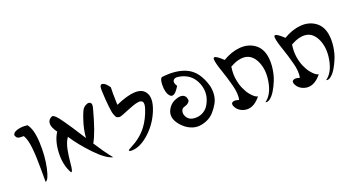

<svg xmlns="http://www.w3.org/2000/svg" viewBox="-45 -1345 2977 1622"><g transform="rotate(-20 1444.0 -534.0)"><path d="M118 -656Q77 -655 64 -662.5Q51 -670 45 -691Q50 -715 83.5 -725Q117 -735 148 -734L178 -732Q220 -681 225 -558.5Q230 -436 208 -335Q186 -234 159 -230Q158 -242 158.5 -350Q159 -458 150.5 -537.5Q142 -617 118 -656Z M401 -732Q413 -732 430.5 -715Q448 -698 479 -653.5Q510 -609 527 -583.5Q544 -558 588 -489Q600 -470 606 -461Q611 -534 637 -613Q663 -692 679 -708Q692 -722 712 -729.5Q732 -737 745 -725.5Q758 -714 748 -678Q695 -477 648 -397Q684 -341 702 -316Q742 -259 767 -230Q705 -244 614 -339.5Q523 -435 466 -523Q452 -505 442 -478.5Q432 -452 426.5 -424.5Q421 -397 417 -368Q413 -339 411 -314Q409 -289 406 -269.5Q403 -250 399 -240Q395 -230 388 -233Q343 -312 347.5 -420.5Q352 -529 396 -595Q359 -646 360 -680Q361 -714 396 -731Q398 -732 401 -732Z M1031 -566Q1017 -561 993 -551Q976 -544 968 -540.5Q960 -537 947 -533.5Q934 -530 928.5 -531.5Q923 -533 914 -536.5Q905 -540 901 -549Q897 -558 891.5 -572.5Q886 -587 883.5 -606.5Q881 -626 877.5 -654Q874 -682 872 -716Q870 -750 868 -795Q866 -849 893 -843Q919 -838 948 -795Q949 -794 950 -792Q947 -763 951 -634Q1160 -726 1218 -646Q1260 -590 1213 -476Q1167 -366 1078 -292Q997 -225 922 -230Q903 -237 915 -245Q919 -248 935 -256Q1031 -305 1086 -377Q1133 -439 1160 -523Q1167 -545 1167.5 -560.5Q1168 -576 1162.5 -583.5Q1157 -591 1147 -594Q1137 -597 1124.5 -595.5Q1112 -594 1097.5 -590Q1083 -586 1069 -580.5Q1055 -575 1041 -570Q1034 -567 1031 -566Z M1388 -301Q1318 -380 1362 -452Q1391 -500 1447 -515Q1501 -530 1521 -496Q1527 -485 1528 -470Q1529 -467 1528.5 -461.5Q1528 -456 1515.5 -444Q1503 -432 1477 -425Q1453 -419 1448 -392.5Q1443 -366 1460.5 -339.5Q1478 -313 1511 -307Q1554 -300 1591 -316Q1628 -332 1649.5 -364.5Q1671 -397 1681 -437Q1691 -477 1682 -522Q1673 -567 1647 -604Q1610 -657 1541 -675Q1485 -691 1469 -666Q1457 -648 1480 -612Q1424 -517 1389 -563Q1363 -596 1365 -666Q1367 -715 1384 -726Q1523 -743 1612.5 -698Q1702 -653 1741 -519Q1751 -479 1747.5 -437.5Q1744 -396 1724 -360.5Q1704 -325 1677 -295Q1650 -265 1613.5 -249Q1577 -233 1540 -230Q1503 -227 1462.5 -245Q1422 -263 1388 -301Z M1859 -732Q1878 -732 1933 -680Q2009 -726 2085.5 -732.5Q2162 -739 2219 -699Q2276 -659 2288 -577Q2295 -528 2287.5 -473Q2280 -418 2262 -372.5Q2244 -327 2221.5 -290.5Q2199 -254 2175 -236.5Q2151 -219 2134 -227Q2198 -272 2217 -382Q2236 -493 2194 -573Q2145 -666 2039 -639Q2005 -630 1966 -608Q1957 -549 1964.5 -499.5Q1972 -450 1989 -411Q2006 -372 2026.5 -346Q2047 -320 2065 -307Q2083 -294 2093 -296Q2019 -203 1936 -229Q1890 -244 1871 -282Q1854 -315 1878 -325Q1896 -333 1931 -321Q1938 -344 1935.5 -379.5Q1933 -415 1923 -452Q1913 -489 1901 -530Q1889 -571 1876.5 -605.5Q1864 -640 1856.5 -670Q1849 -700 1848.5 -715Q1848 -730 1859 -732Z M2405 -732Q2424 -732 2479 -680Q2555 -726 2631.5 -732.5Q2708 -739 2765 -699Q2822 -659 2834 -577Q2841 -528 2833.5 -473Q2826 -418 2808 -372.5Q2790 -327 2767.5 -290.5Q2745 -254 2721 -236.5Q2697 -219 2680 -227Q2744 -272 2763 -382Q2782 -493 2740 -573Q2691 -666 2585 -639Q2551 -630 2512 -608Q2503 -549 2510.5 -499.5Q2518 -450 2535 -411Q2552 -372 2572.5 -346Q2593 -320 2611 -307Q2629 -294 2639 -296Q2565 -203 2482 -229Q2436 -244 2417 -282Q2400 -315 2424 -325Q2442 -333 2477 -321Q2484 -344 2481.5 -379.5Q2479 -415 2469 -452Q2459 -489 2447 -530Q2435 -571 2422.5 -605.5Q2410 -640 2402.5 -670Q2395 -700 2394.5 -715Q2394 -730 2405 -732Z"/></g></svg>

Font: HarSinai
Style: Regular
Weight: 400
Version: Version 1.1